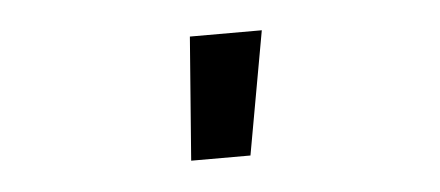

<svg xmlns="http://www.w3.org/2000/svg" viewBox="-28 -799 555 242"><g transform="rotate(-5 250.0 -678.0)"><path d="M206 -600 218 -756H309L281 -600Z"/></g></svg>

Font: Iosevka Term Semibold
Style: Regular
Weight: 600
Monospace: yes
Designer: Belleve Invis
Foundry: Belleve Invis
Version: Version 31.4.0